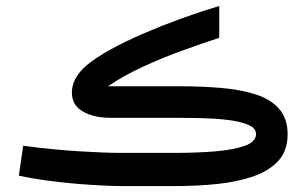

<svg xmlns="http://www.w3.org/2000/svg" viewBox="-20 -627 1032 647"><path d="M570.8 0H390.6Q368.7 0 329.8 -1.7Q291 -3.4 242.7 -7.3Q194.3 -11.2 142.6 -18.1Q90.8 -24.9 43.5 -35.2L58.1 -135.7Q158.7 -122.6 245.8 -117.2Q333 -111.8 385.7 -111.8H570.3Q643.1 -111.8 705.1 -116.9Q767.1 -122.1 804.9 -135.7Q842.8 -149.4 842.8 -175.3Q842.8 -195.8 815.2 -207Q787.6 -218.3 745.4 -223.1Q703.1 -228 657.7 -229Q612.3 -230 577.1 -230H352.5Q295.4 -230 258.8 -251.5Q222.2 -272.9 222.2 -314.9Q222.2 -341.8 236.3 -365.5Q250.5 -389.2 273.4 -408.2Q305.7 -434.6 355.2 -461.7Q404.8 -488.8 464.8 -514.6Q524.9 -540.5 590.1 -564.2Q655.3 -587.9 718.8 -606.9V-499.5Q658.2 -480 590.1 -455.1Q522 -430.2 458 -400.4Q394 -370.6 344.2 -336.4H577.6Q658.2 -336.4 726.1 -330.6Q793.9 -324.7 844 -308.1Q894 -291.5 921.6 -259Q949.2 -226.6 949.2 -173.8Q949.2 -118.7 917.5 -84.5Q885.7 -50.3 831.8 -32Q777.8 -13.7 710.2 -6.8Q642.6 0 570.8 0Z"/></svg>

Font: Vazirmatn RD FD Medium
Style: Regular
Weight: 500
Designer: Saber Rastikerdar
Foundry: Saber Rastikerdar
Version: Version 33.003